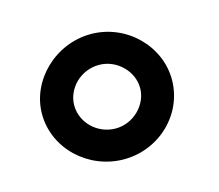

<svg xmlns="http://www.w3.org/2000/svg" viewBox="-53 -833 452 397"><g transform="rotate(-15 172.5 -634.0)"><path d="M29 -634C29 -560 93 -500 169 -500C245 -500 307 -560 307 -634C307 -706 245 -768 169 -768C93 -768 29 -706 29 -634ZM98 -634C98 -670 129 -702 169 -702C207 -702 239 -670 239 -634C239 -598 207 -566 169 -566C129 -566 98 -598 98 -634Z"/></g></svg>

Font: Ampere
Style: SCCnd
Weight: 400
Version: Version 1